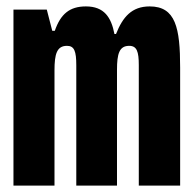

<svg xmlns="http://www.w3.org/2000/svg" viewBox="-20 -579 603 599"><path d="M22 0H150V-359C150 -410 157 -436 189 -436C212 -436 218 -419 218 -375V0H345V-361C345 -411 352 -436 383 -436C407 -436 413 -418 413 -376V0H542V-368C542 -492 528 -559 447 -559C391 -559 363 -526 342 -473H337C327 -525 305 -559 248 -559C197 -559 169 -535 151 -483H143L126 -549H22Z"/></svg>

Font: Noto Sans Mono SemiCondensed ExtraBold
Style: Regular
Weight: 800
Width: 4
Designer: Monotype Design Team
Foundry: Monotype Imaging Inc.
Version: Version 2.014